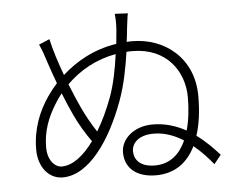

<svg xmlns="http://www.w3.org/2000/svg" viewBox="-53 -832 1106 893"><g transform="rotate(-5 500.0 -385.5)"><path d="M95 -171C95 -87 144 -31 207 -31C331 -31 436 -185 501 -363C528 -437 542 -513 553 -587C562 -588 571 -588 581 -588C739 -588 819 -474 819 -352C819 -298 813 -244 800 -198C755 -223 703 -240 644 -240C558 -240 496 -186 496 -122C496 -48 551 -3 640 -3C727 -3 788 -47 825 -123C862 -93 893 -58 915 -31L948 -72C922 -101 887 -138 843 -170C860 -222 868 -283 868 -353C868 -533 733 -634 584 -634C575 -634 567 -634 558 -633C561 -654 563 -674 565 -694C568 -715 571 -747 575 -765L514 -768C517 -740 517 -719 515 -691C513 -672 511 -651 509 -628C402 -612 317 -562 254 -505C233 -562 213 -623 201 -677L151 -656C164 -628 174 -598 185 -563C194 -537 205 -504 218 -470C201 -451 186 -432 173 -413C128 -348 95 -266 95 -171ZM142 -176C142 -250 164 -314 210 -385C218 -398 227 -410 236 -421C252 -381 268 -343 281 -316C301 -273 330 -224 357 -187C310 -122 258 -82 207 -82C174 -82 142 -118 142 -176ZM271 -460C332 -521 411 -565 502 -581C493 -513 479 -441 457 -382C436 -326 412 -274 385 -230C360 -267 336 -311 318 -350C306 -376 289 -415 271 -460ZM543 -125C543 -160 574 -197 645 -197C697 -197 743 -179 784 -153C756 -91 710 -49 639 -49C577 -49 543 -78 543 -125Z"/></g></svg>

Font: GenEiGothic-pro-Light
Style: Regular
Weight: 300
Designer: Ryoko NISHIZUKA (kana & ideographs); Paul D. Hunt (Latin, Greek & Cyrillic); Wenlong ZHANG (bopomofo); Sandoll Communica
Foundry: Adobe Systems Incorporated; o_tamon
Version: Version 1.000.140830